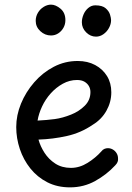

<svg xmlns="http://www.w3.org/2000/svg" viewBox="-20 -808 571 828"><path d="M282 0Q227 0 184 -22Q141 -44 111 -81.5Q81 -119 65.5 -165.5Q50 -212 50 -260Q50 -311 70.5 -361Q91 -411 127.5 -453Q164 -495 212 -520Q260 -545 315 -545Q358 -545 390.5 -527.5Q423 -510 441.5 -480Q460 -450 460 -410Q460 -368 439 -330.5Q418 -293 380 -270Q329 -235 268.5 -221.5Q208 -208 146 -206Q154 -177 172 -149Q190 -121 218.5 -102.5Q247 -84 286 -84Q323 -84 357.5 -105.5Q392 -127 417 -155Q423 -163 430.5 -166Q438 -169 445 -169Q457 -169 467 -163Q477 -157 483 -147Q489 -137 489 -125Q490 -117 487 -109.5Q484 -102 477 -95Q440 -55 390.5 -27.5Q341 0 282 0ZM142 -288Q182 -290 216 -294.5Q250 -299 287 -314Q320 -327 345 -351.5Q370 -376 370 -411Q370 -425 363.5 -436.5Q357 -448 344.5 -455.5Q332 -463 312 -463Q280 -463 251 -447Q222 -431 199 -405.5Q176 -380 161.5 -349Q147 -318 142 -288ZM200 -655Q174 -655 154 -673.5Q134 -692 134 -718Q134 -737 143.5 -753Q153 -769 168.5 -778.5Q184 -788 200 -788Q220 -788 241 -770.5Q262 -753 262 -721Q262 -703 253.5 -688Q245 -673 231 -664Q217 -655 200 -655ZM394 -650Q370 -650 351.5 -668.5Q333 -687 333 -712Q333 -728 340 -745Q347 -762 360.5 -773.5Q374 -785 391 -785Q421 -785 435.5 -772.5Q450 -760 454.5 -745Q459 -730 459 -721Q459 -704 450 -687.5Q441 -671 426 -660.5Q411 -650 394 -650Z"/></svg>

Font: Playpen Sans Arabic
Style: Regular
Weight: 400
Designer: Azza Alameddine, Laura Meseguer, Veronika Burian, José Scaglione
Foundry: TypeTogether
Version: Version 2.000